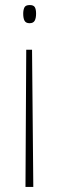

<svg xmlns="http://www.w3.org/2000/svg" viewBox="-20 -547 234 761"><path d="M84 -350H107L112 194H81ZM123 -493Q123 -475 117.5 -465Q112 -455 97 -455Q83 -455 77.5 -464.5Q72 -474 72 -493Q72 -507 76.5 -517Q81 -527 98 -527Q113 -527 118 -518.5Q123 -510 123 -493Z"/></svg>

Font: Noto Sans Khmer ExtraCondensed Thin
Style: Regular
Weight: 250
Width: 2
Designer: Danh Hong and the Monotype Design Team
Foundry: Monotype Imaging Inc.
Version: Version 2.004